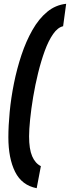

<svg xmlns="http://www.w3.org/2000/svg" viewBox="-20 -770 368 1010"><path d="M24 -48Q24 -108 31 -181.5Q38 -255 53.5 -332Q69 -409 93 -481Q117 -553 150.5 -612Q184 -671 228 -707.5Q272 -744 328 -750L312 -632Q284 -626 259.5 -591Q235 -556 215.5 -502.5Q196 -449 180.5 -386Q165 -323 154.5 -260Q144 -197 138.5 -142.5Q133 -88 133 -53Q133 14 149 51.5Q165 89 195 104L173 220Q95 205 59.5 134Q24 63 24 -48Z"/></svg>

Font: Georama SemiCondensed
Style: Bold Italic
Weight: 700
Width: 4
Italic angle: -9°
Designer: Jean-Baptiste Levee
Foundry: Production Type
Version: Version 1.000